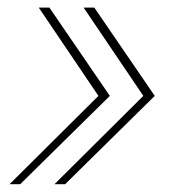

<svg xmlns="http://www.w3.org/2000/svg" viewBox="-20 -551 457 501"><path d="M4.9 -70.3 236.8 -300.8 81.1 -531.2H108.9L266.6 -300.8L32.7 -70.3ZM122.1 -70.3 354 -300.8 198.2 -531.2H226.1L383.8 -300.8L149.9 -70.3Z"/></svg>

Font: Inter 24pt Thin
Style: Italic
Weight: 250
Italic angle: -9.3988°
Version: Version 4.001;git-66647c0bb